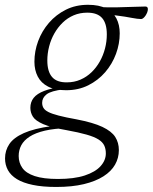

<svg xmlns="http://www.w3.org/2000/svg" viewBox="-74 -520 621 781"><path d="M500 -442.5Q492.5 -442.5 483.5 -443.8Q474.5 -445 462.5 -447.2Q450.5 -449.5 434.2 -452.2Q418 -455 396 -457.5Q374 -460 344 -461.5L321.5 -491.5Q363.5 -489.5 401.8 -490.2Q440 -491 470 -492.2Q500 -493.5 517.5 -493.5Q522.5 -493.5 525 -490.8Q527.5 -488 527.5 -483Q527.5 -476.5 524.8 -469.5Q522 -462.5 517.8 -456.2Q513.5 -450 508.8 -446.2Q504 -442.5 500 -442.5ZM198 -185Q228 -185 253.2 -196Q278.5 -207 298.2 -226Q318 -245 332 -270Q346 -295 353.2 -323Q360.5 -351 360.5 -380Q360.5 -425 341.2 -446.8Q322 -468.5 281 -468.5Q251 -468.5 225.8 -457.8Q200.5 -447 180.8 -427.8Q161 -408.5 147 -383.8Q133 -359 125.8 -330.8Q118.5 -302.5 118.5 -274Q118.5 -229 137.8 -206.8Q157 -184.5 198 -185ZM284 -500.5Q329 -500.5 357.5 -485.8Q386 -471 399.5 -445Q413 -419 413 -384.5Q413 -342 397.8 -300.8Q382.5 -259.5 353.8 -226.2Q325 -193 285 -173Q245 -153 195 -153Q150 -153 121.5 -167.8Q93 -182.5 79.5 -208.8Q66 -235 66 -269Q66 -311.5 81.2 -352.8Q96.5 -394 125.2 -427.2Q154 -460.5 194 -480.5Q234 -500.5 284 -500.5ZM155 240.5Q99 240.5 59.5 232.2Q20 224 -5 208.8Q-30 193.5 -41.8 172Q-53.5 150.5 -53.5 124.5Q-53.5 92 -36 66Q-18.5 40 22.8 21.5Q64 3 135 -7L157.5 -19.5L203.5 1Q147 2.5 108.5 11.5Q70 20.5 46.5 35.8Q23 51 12.5 71Q2 91 2 114.5Q2 142 17 163.2Q32 184.5 67.2 196.2Q102.5 208 162 208Q227.5 208 270.8 193.8Q314 179.5 335.2 155.8Q356.5 132 356.5 104Q356.5 85.5 350 71.8Q343.5 58 326.5 47.2Q309.5 36.5 278 27.5Q246.5 18.5 197 9.5Q133 -1.5 101.5 -15.2Q70 -29 59.8 -45.5Q49.5 -62 49.5 -81.5Q49.5 -105 63 -122Q76.5 -139 105.8 -150.2Q135 -161.5 181.5 -167.5L185 -156.5Q134 -150.5 115.8 -136.5Q97.5 -122.5 97.5 -102Q97.5 -90 102.8 -81Q108 -72 122.5 -64.5Q137 -57 164.8 -49.8Q192.5 -42.5 237.5 -34.5Q305 -21.5 342.5 -3.8Q380 14 394.8 37.2Q409.5 60.5 409.5 90.5Q409.5 122.5 394 149.8Q378.5 177 346.8 197.2Q315 217.5 267.2 229Q219.5 240.5 155 240.5Z"/></svg>

Font: Newsreader 9pt Light
Style: Italic
Weight: 300
Italic angle: -17°
Designer: Hugues Gentile
Foundry: Production Type
Version: Version 1.003